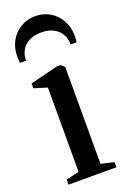

<svg xmlns="http://www.w3.org/2000/svg" viewBox="-149 -818 576 868"><g transform="rotate(-20 139.5 -384.0)"><path d="M22.5 0V-24.5L85 -39V-444.5L22 -464V-487L155.5 -520.5H173L190.5 -505.5V-39L253 -24.5V0ZM141 -767.5Q179.5 -767.5 210.8 -749.2Q242 -731 260.5 -698.2Q279 -665.5 279 -622Q279 -613.5 278.5 -606.8Q278 -600 277 -592.5H248Q248 -597.5 247.8 -602.8Q247.5 -608 246 -613.5Q242.5 -634.5 229.2 -651.8Q216 -669 194.2 -679Q172.5 -689 141 -689Q109.5 -689 87.5 -679Q65.5 -669 52.5 -651.8Q39.5 -634.5 35.5 -613.5Q34.5 -608 34 -602.8Q33.5 -597.5 33.5 -592.5H4.5Q3.5 -600 3 -606.8Q2.5 -613.5 2.5 -622Q2.5 -665.5 21 -698.2Q39.5 -731 70.8 -749.2Q102 -767.5 141 -767.5Z"/></g></svg>

Font: Merriweather 120pt Medium
Style: Regular
Weight: 500
Version: Version 2.100